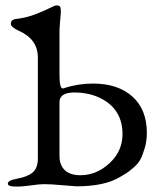

<svg xmlns="http://www.w3.org/2000/svg" viewBox="-20 -685 608 710"><path d="M200 -108Q200 -74 220 -55.5Q240 -37 277 -37Q337 -37 385 -81.5Q433 -126 433 -189Q433 -277 359 -318Q314 -343 255 -343Q200 -343 200 -307ZM200 -576V-408Q200 -358 212 -358Q215 -358 217 -359Q268 -376 324 -376Q416 -376 469.5 -328Q523 -280 523 -194Q523 -163 515 -136.5Q507 -110 499 -95Q491 -80 473 -64.5Q455 -49 448 -45Q441 -41 423 -30Q366 4 263 4Q256 4 212 0Q168 -4 143 -4Q124 -4 95 0.5Q66 5 38 5Q9 5 9 -6Q9 -18 42 -24Q82 -31 101 -47.5Q120 -64 120 -98V-472Q120 -540 50 -571Q20 -585 20 -597Q20 -613 41 -615Q75 -619 108.5 -631.5Q142 -644 162.5 -654.5Q183 -665 188 -665Q199 -665 202 -660.5Q205 -656 205 -644Q205 -636 202.5 -609Q200 -582 200 -576Z"/></svg>

Font: EB Garamond SC 12
Style: Regular
Weight: 400
Version: Version 0.016 ; ttfautohint (v0.97) -l 8 -r 50 -G 200 -x 0 -